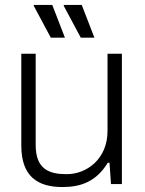

<svg xmlns="http://www.w3.org/2000/svg" viewBox="-20 -743 584 775"><path d="M306 -591H361L310 -723H238L237 -720ZM185 -591H242L191 -723H117L116 -720ZM232 12C305 12 368 -9 415 -86H422L428 0H472V-526H414V-214C414 -103 332 -40 249 -40C178 -40 124 -60 124 -158V-526H66V-155C66 -31 132 12 232 12Z"/></svg>

Font: Archivo ExtraLight
Style: Regular
Weight: 200
Designer: Hector Gatti
Foundry: Omnibus-Type
Version: Version 2.001